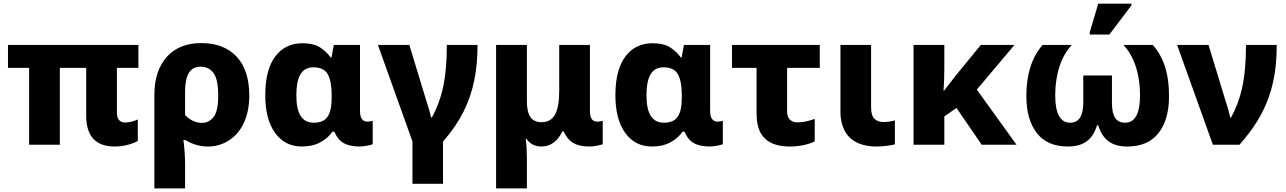

<svg xmlns="http://www.w3.org/2000/svg" viewBox="-20 -796 7072 1056"><path d="M610.8 9.8C635.7 9.8 659.7 6.8 683.1 0.5C706.1 -5.9 724.6 -12.7 737.8 -21V-139.2C716.8 -129.4 691.9 -122.1 668.9 -122.1C642.1 -122.1 623 -138.2 623 -172.9V-422.9H741.2V-548.8H23.9V-422.9H140.1V0H309.1V-422.9H454.1V-160.2C454.1 -46.9 506.3 9.8 610.8 9.8Z M998 240.2V105C998 84 997.1 60.5 995.1 35.6C993.2 10.7 991.2 -9.8 988.8 -25.9H1000C1034.7 -4.4 1074.2 9.8 1125 9.8C1165.5 9.8 1203.1 -1 1237.8 -22.9C1306.2 -65.9 1351.1 -150.4 1351.1 -270C1351.1 -363.3 1327.6 -435.1 1281.2 -484.9C1234.4 -534.2 1169.4 -559.1 1086.9 -559.1C1006.3 -559.1 942.9 -533.7 897.5 -483.4C852.1 -432.6 829.1 -362.8 829.1 -273.9V240.2ZM1090.8 -120.1C1056.2 -120.1 1023.4 -136.2 998 -163.1V-289.1C998 -386.2 1025.4 -429.2 1084 -429.2C1113.8 -429.2 1137.7 -417.5 1154.8 -393.6C1171.9 -369.6 1180.2 -328.1 1180.2 -269C1180.2 -213.9 1171.9 -175.3 1155.3 -153.3C1138.2 -131.3 1116.7 -120.1 1090.8 -120.1Z M1640.1 9.8C1680.2 9.8 1714.4 2 1743.2 -14.2C1772 -30.3 1793.5 -49.3 1808.1 -71.8H1818.8C1832 -41 1849.6 -20 1871.6 -8.3C1893.1 3.9 1922.4 9.8 1959 9.8C1969.7 9.8 1982.9 8.3 1998.5 5.4C2014.2 2.4 2024.4 -0.5 2029.8 -2.9V-131.8C2024.4 -129.4 2008.8 -127 2001 -127C1979.5 -127 1960 -139.6 1960 -185.1V-548.8H1815.9L1803.2 -480H1798.8C1782.7 -502 1763.2 -520.5 1739.7 -535.6C1715.8 -550.8 1683.6 -558.1 1643.1 -558.1C1580.1 -558.1 1530.8 -534.2 1494.1 -485.8C1457.5 -437.5 1439 -366.2 1439 -272C1439 -183.6 1457 -114.3 1493.2 -64.9C1528.8 -15.1 1578.1 9.8 1640.1 9.8ZM1705.1 -121.1C1641.6 -121.1 1609.9 -170.9 1609.9 -271C1609.9 -371.1 1637.2 -425.8 1703.1 -425.8C1742.7 -425.8 1769 -412.6 1783.2 -386.7C1797.4 -360.4 1804.2 -322.3 1804.2 -272.9V-263.2C1804.2 -164.1 1778.8 -121.1 1705.1 -121.1Z M2416.5 214.8V-17.1C2464.8 -72.3 2502.4 -127.9 2530.3 -183.6C2585.4 -294.9 2606.4 -411.6 2606.4 -548.8H2437.5C2437.5 -356 2408.2 -247.1 2355.5 -149.9H2350.6C2348.1 -162.6 2344.2 -178.2 2338.9 -196.8C2333.5 -214.8 2328.6 -230 2324.7 -242.2L2231.4 -548.8H2058.6L2248.5 -18.1V214.8Z M2877.9 240.2V84C2877.9 65.9 2877.4 45.4 2876.5 21.5C2875 -2.4 2873.5 -20.5 2871.6 -33.2H2874.5C2894.5 -5.4 2919.9 9.8 2958.5 9.8C3006.8 9.8 3047.4 -18.6 3072.8 -73.2H3079.6C3108.9 -11.2 3150.9 9.8 3222.7 9.8C3233.9 9.8 3247.6 8.3 3263.2 5.4C3278.8 2.4 3289.6 -0.5 3294.9 -2.9V-131.8C3289.1 -129.4 3273.4 -127 3265.6 -127C3242.7 -127 3224.6 -139.6 3224.6 -185.1V-548.8H3055.7V-298.8C3055.7 -185.5 3030.8 -124 2958.5 -124C2901.4 -124 2877.9 -163.1 2877.9 -238.8V-548.8H2708.5V240.2Z M3565.9 9.8C3606 9.8 3640.1 2 3668.9 -14.2C3697.8 -30.3 3719.2 -49.3 3733.9 -71.8H3744.6C3757.8 -41 3775.4 -20 3797.4 -8.3C3818.8 3.9 3848.1 9.8 3884.8 9.8C3895.5 9.8 3908.7 8.3 3924.3 5.4C3939.9 2.4 3950.2 -0.5 3955.6 -2.9V-131.8C3950.2 -129.4 3934.6 -127 3926.8 -127C3905.3 -127 3885.7 -139.6 3885.7 -185.1V-548.8H3741.7L3729 -480H3724.6C3708.5 -502 3689 -520.5 3665.5 -535.6C3641.6 -550.8 3609.4 -558.1 3568.8 -558.1C3505.9 -558.1 3456.5 -534.2 3419.9 -485.8C3383.3 -437.5 3364.7 -366.2 3364.7 -272C3364.7 -183.6 3382.8 -114.3 3418.9 -64.9C3454.6 -15.1 3503.9 9.8 3565.9 9.8ZM3630.9 -121.1C3567.4 -121.1 3535.6 -170.9 3535.6 -271C3535.6 -371.1 3563 -425.8 3628.9 -425.8C3668.5 -425.8 3694.8 -412.6 3709 -386.7C3723.1 -360.4 3730 -322.3 3730 -272.9V-263.2C3730 -164.1 3704.6 -121.1 3630.9 -121.1Z M4322.8 9.8C4379.9 9.8 4427.7 -2 4460.9 -18.1V-142.1C4429.2 -130.9 4399.4 -123 4366.7 -123C4332 -123 4309.1 -142.1 4309.1 -181.2V-422.9H4488.8V-548.8H4005.9V-422.9H4141.1V-175.8C4141.1 -127.4 4148.9 -89.8 4164.6 -63C4195.8 -9.8 4252.4 9.8 4322.8 9.8Z M4801.8 9.8C4817.9 9.8 4835.4 8.8 4854.5 6.3C4873.5 3.9 4889.2 1.5 4901.9 -2V-133.8C4878.9 -127.4 4860.8 -125 4836.9 -125C4818.8 -125 4803.2 -130.4 4790.5 -141.6C4777.3 -152.8 4771 -174.8 4771 -208V-548.8H4602.5V-176.8C4602.5 -143.6 4608.9 -112.8 4622.1 -84.5C4647.9 -27.8 4704.6 9.8 4801.8 9.8Z M5374.5 -548.8 5237.8 -381.8C5212.4 -350.1 5190.9 -320.8 5172.9 -297.9H5169.4C5171.9 -329.6 5173.8 -370.1 5173.8 -417V-548.8H5004.4V0H5173.8V-155.8L5240.7 -202.1L5379.4 0H5570.8L5352.5 -303.2L5559.6 -548.8Z M6081.5 -606 6202.6 -766.1V-775.9H6020.5L5973.6 -619.1V-606ZM5854 9.8C5941.9 9.8 5989.7 -29.3 6013.7 -106.9H6020C6044.9 -29.3 6091.8 9.8 6179.7 9.8C6256.3 9.8 6314 -15.1 6352.5 -64.9C6390.6 -114.3 6409.7 -181.6 6409.7 -267.1C6409.7 -397.9 6377 -483.9 6320.8 -548.8H6158.7C6211.9 -494.1 6250 -399.4 6250 -271C6250 -187.5 6231 -121.1 6168 -121.1C6117.2 -121.1 6095.7 -157.2 6095.7 -231.9V-380.9H5938V-231.9C5938 -158.2 5914.1 -121.1 5865.7 -121.1C5811 -121.1 5783.7 -171.9 5783.7 -272.9C5783.7 -391.6 5818.8 -490.2 5875 -548.8H5713.9C5661.6 -488.8 5625 -399.4 5625 -267.1C5625 -181.6 5644 -114.3 5682.1 -64.9C5719.7 -15.1 5777.3 9.8 5854 9.8Z M6796.9 0C6951.7 -172.4 7002 -336.4 7002 -548.8H6833C6833 -356 6803.7 -247.1 6751 -149.9H6746.1C6743.7 -162.6 6739.7 -178.2 6734.4 -196.8C6729 -214.8 6724.1 -230 6720.2 -242.2L6627 -548.8H6454.1L6650.9 0Z"/></svg>

Font: Noto Reveo Sans
Style: Regular
Weight: 800
Designer: Monotype Design Team
Foundry: Monotype Imaging Inc.
Version: Version 2.007